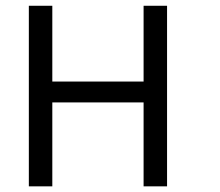

<svg xmlns="http://www.w3.org/2000/svg" viewBox="-20 -661 778 679"><path d="M570.8 -2H487.8V-298.8H165V-2H82V-640.6H165V-372.6H487.8V-640.6H570.8Z"/></svg>

Font: XL-Viking
Style: Regular
Weight: 400
Foundry: Ascender Corporation
Version: Version 1.10 March 23, 2015